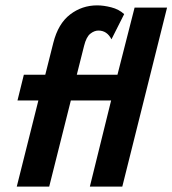

<svg xmlns="http://www.w3.org/2000/svg" viewBox="-20 -695 642 715"><path d="M42.4 0 122.9 -320.8H45.1L68.8 -416.7H148.6L178.5 -535.4Q196.5 -606.9 241 -641Q285.4 -675 341.7 -675Q366 -675 394.4 -667.7Q422.9 -660.4 442.4 -642.4L395.1 -548.6Q378.5 -581.2 346.5 -581.2Q331.2 -581.2 316.3 -569.4Q301.4 -557.6 293.1 -524.3L266 -416.7H417.4L481.2 -666.7H602.1L435.4 0H314.6L393.8 -320.8H243.8L163.2 0Z"/></svg>

Font: Afacad
Style: Bold Italic
Weight: 700
Italic angle: -14°
Designer: Kristian Moeller
Foundry: Dicotype
Version: Version 1.000; ttfautohint (v1.8.4.7-5d5b)